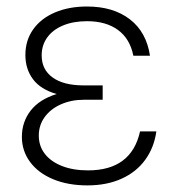

<svg xmlns="http://www.w3.org/2000/svg" viewBox="-20 -557 543 587"><path d="M153.3 -269.5Q104 -283.7 80.8 -314.9Q57.6 -346.2 57.6 -388.7Q57.6 -433.6 81.3 -467Q105 -500.5 147.7 -518.8Q190.4 -537.1 246.1 -537.1Q326.2 -537.1 377 -498Q427.7 -459 438.5 -386.7H387.7Q377.4 -438.5 340.8 -465.3Q304.2 -492.2 246.1 -492.2Q204.1 -492.2 172.9 -479.2Q141.6 -466.3 124.5 -442.6Q107.4 -418.9 107.4 -387.7Q107.4 -344.2 140.9 -320.1Q174.3 -295.9 236.3 -295.9H293.9V-252H236.3Q197.8 -252 166.3 -238Q134.8 -224.1 116.7 -199.2Q98.6 -174.3 98.6 -142.6Q98.6 -110.8 116.9 -86.9Q135.3 -63 169.2 -49.6Q203.1 -36.1 249 -36.1Q381.8 -36.1 408.2 -155.3H458Q451.2 -106 424.1 -68.6Q397 -31.2 351.8 -10.7Q306.6 9.8 247.1 9.8Q188 9.8 142.6 -9Q97.2 -27.8 72 -61.8Q46.9 -95.7 46.9 -138.7Q46.9 -184.1 73.7 -218.8Q100.6 -253.4 153.3 -269.5Z"/></svg>

Font: Pretendard Std ExtraLight
Style: Regular
Weight: 200
Designer: Base glyphs from Inter by Rasmus Andersson; Hangeul glyphs from Noto Sans CJK(Source Han Sans) by Jang Soo-young and Kan
Foundry: Kil Hyung-jin
Version: Version 1.309